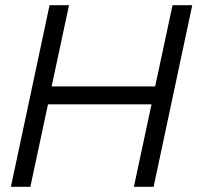

<svg xmlns="http://www.w3.org/2000/svg" viewBox="-20 -720 761 740"><path d="M22 0 171 -700H246L179 -387H578L645 -700H721L572 0H496L564 -318H165L97 0Z"/></svg>

Font: Red Hat Display
Style: Italic
Weight: 400
Italic angle: -12°
Designer: Pentagram, MCKL
Foundry: Pentagram, MCKL
Version: Version 1.023; ttfautohint (v1.8.3)